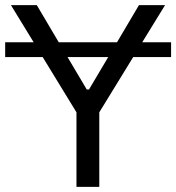

<svg xmlns="http://www.w3.org/2000/svg" viewBox="-25 -727 686 747"><path d="M640.6 -504.9H493.2L361.3 -290V0H272.5V-290L141.1 -504.9H-4.9V-562.5H106L17.6 -707H118.2L203.6 -562.5H430.2L515.6 -707H617.2L528.3 -562.5H640.6ZM312.5 -378.9H321.3L396 -504.9H237.8Z"/></svg>

Font: Pretendard Std
Style: Regular
Weight: 400
Designer: Base glyphs from Inter by Rasmus Andersson; Hangeul glyphs from Noto Sans CJK(Source Han Sans) by Jang Soo-young and Kan
Foundry: Kil Hyung-jin
Version: Version 1.309